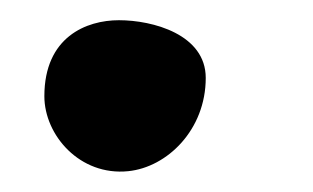

<svg xmlns="http://www.w3.org/2000/svg" viewBox="-20 -165 310 190"><path d="M23.9 -69.8C23.9 -31.2 59.1 9.3 106.9 4.4C145.5 0.5 183.6 -36.6 183.6 -87.9C183.6 -130.9 131.3 -145 97.7 -145C65.4 -145 23.9 -128.4 23.9 -69.8Z"/></svg>

Font: Courgette
Style: Regular
Weight: 400
Designer: Karolina Lach
Foundry: Karolina Lach
Version: Version 1.002